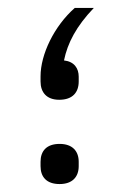

<svg xmlns="http://www.w3.org/2000/svg" viewBox="-20 -454 300 483"><path d="M129 -203C163 -203 178 -222 178 -249V-261C178 -282 167 -299 141 -302C150 -346 172 -388 216 -434H168C116 -388 82 -317 82 -262V-249C82 -222 97 -203 129 -203ZM130 9C162 9 178 -9 178 -36V-47C178 -74 162 -92 130 -92C97 -92 82 -74 82 -47V-36C82 -9 97 9 130 9Z"/></svg>

Font: IBM Plex Arabic Light
Style: Regular
Weight: 300
Designer: Mike Abbink, Paul van der Laan, Pieter van Rosmalen, Wael Morcos, Khajak Apelian
Foundry: Bold Monday
Version: Version 1.0